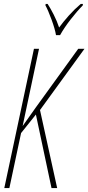

<svg xmlns="http://www.w3.org/2000/svg" viewBox="-20 -964 453 984"><path d="M2 0 154 -714H180L96 -318L164 -414L381 -714H413L185 -400L273 0H244L164 -377L88 -282L28 0ZM267 -784H288Q309 -822 342.5 -865Q376 -908 404 -936L405 -944H394Q361 -916 332.5 -884Q304 -852 283 -823Q272 -856 255.5 -888.5Q239 -921 224 -944H214L213 -936Q226 -913 244 -864Q262 -815 267 -784Z"/></svg>

Font: Noto Sans Display Condensed Thin
Style: Italic
Weight: 250
Width: 3
Italic angle: -12°
Designer: Monotype Design Team
Foundry: Monotype Imaging Inc.
Version: Version 1.900